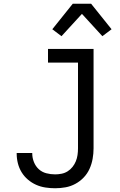

<svg xmlns="http://www.w3.org/2000/svg" viewBox="-20 -996 640 1024"><path d="M274 8Q248 8 222 4Q196 0 172.5 -10.5Q149 -21 129 -38Q109 -55 95.5 -77Q82 -99 75.5 -124.5Q69 -150 69 -176V-180H152V-177Q152 -154 161 -131.5Q170 -109 187 -93.5Q204 -78 227 -72Q250 -66 274 -66Q291 -66 308.5 -69.5Q326 -73 341 -82.5Q356 -92 367 -106Q378 -120 384.5 -136Q391 -152 393.5 -169.5Q396 -187 396 -205V-662H236V-735H479V-205Q479 -177 474 -149Q469 -121 457.5 -95.5Q446 -70 426.5 -49.5Q407 -29 382 -15.5Q357 -2 329.5 3Q302 8 274 8ZM308 -803 259 -840 368 -976H466L575 -840L526 -803L417 -922Z"/></svg>

Font: Iosevka HT Extended
Style: Regular
Weight: 400
Width: 7
Monospace: yes
Designer: Belleve Invis
Foundry: Belleve Invis
Version: Version 32.3.0; ttfautohint (v1.8.4)